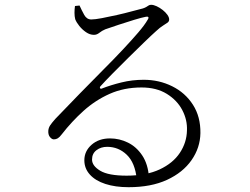

<svg xmlns="http://www.w3.org/2000/svg" viewBox="-20 -756 1040 799"><path d="M515 23Q460 23 418.5 9.5Q377 -4 354 -29.5Q331 -55 331 -89Q331 -127 361 -153.5Q391 -180 438 -180Q477 -180 512.5 -162.5Q548 -145 572 -109Q596 -73 600 -18L549 -11Q542 -79 507.5 -112Q473 -145 426 -145Q400 -145 381.5 -131Q363 -117 363 -92Q363 -66 397 -45.5Q431 -25 507 -25Q589 -25 644.5 -51Q700 -77 728.5 -120Q757 -163 758 -213Q760 -257 738.5 -298Q717 -339 674 -365.5Q631 -392 569 -392Q496 -392 436.5 -365.5Q377 -339 328 -295Q279 -251 237 -197Q228 -185 220.5 -180.5Q213 -176 204 -176Q196 -176 188 -185.5Q180 -195 181 -212Q182 -224 188.5 -234Q195 -244 210 -261Q261 -314 311 -365.5Q361 -417 407.5 -463.5Q454 -510 491.5 -550Q529 -590 555.5 -621Q582 -652 594 -673Q600 -682 597 -685Q594 -688 586 -686Q570 -683 538.5 -673.5Q507 -664 474 -653Q441 -642 418 -634Q404 -628 393.5 -619.5Q383 -611 371 -611Q354 -611 338 -622Q322 -633 310 -648Q298 -663 293 -676Q290 -688 290 -702.5Q290 -717 292 -731L311 -733Q320 -713 330.5 -694Q341 -675 360 -675Q375 -675 404 -680.5Q433 -686 466.5 -693.5Q500 -701 529 -709Q558 -717 575 -721Q584 -724 589.5 -727.5Q595 -731 599 -733.5Q603 -736 609 -736Q619 -736 632 -730Q645 -724 657 -714.5Q669 -705 676.5 -694.5Q684 -684 684 -675Q684 -667 677.5 -662Q671 -657 658.5 -649.5Q646 -642 629 -626Q611 -610 580 -580Q549 -550 514 -515.5Q479 -481 447.5 -449Q416 -417 399 -398Q394 -393 396.5 -389Q399 -385 405 -388Q441 -402 485.5 -413Q530 -424 578 -424Q642 -424 696.5 -397Q751 -370 783 -320Q815 -270 814 -202Q813 -141 777 -89.5Q741 -38 675 -7.5Q609 23 515 23Z"/></svg>

Font: Noto Serif JP ExtraLight Light
Style: Regular
Weight: 300
Version: Version 2.003-H1;hotconv 1.1.1;makeotfexe 2.6.0